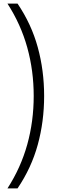

<svg xmlns="http://www.w3.org/2000/svg" viewBox="-20 -828 322 1068"><path d="M21.5 220Q96 104.5 131.8 -24.8Q167.5 -154 167.5 -294Q167.5 -434 131.8 -563.2Q96 -692.5 21.5 -808H77.5Q154.5 -694.5 190 -565.2Q225.5 -436 225.5 -294Q225.5 -152 190 -22.8Q154.5 106.5 77.5 220Z"/></svg>

Font: Encode Sans Condensed Light
Style: Regular
Weight: 300
Width: 3
Designer: Multiple Designers
Foundry: Impallari Type
Version: Version 3.000; ttfautohint (v1.8.3) -l 8 -r 50 -G 200 -x 14 